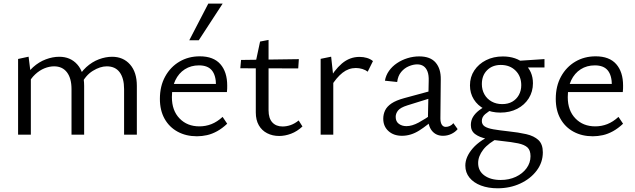

<svg xmlns="http://www.w3.org/2000/svg" viewBox="-20 -726 3425 1035"><path d="M648.9 0V-245.9Q648.9 -303.8 625.3 -336.1Q601.7 -368.4 555.6 -368.4Q520 -368.4 480.6 -344.2Q441.1 -320.1 415.6 -267.7L391.7 -290.6Q413.6 -335.5 445 -364Q476.4 -392.5 512.8 -406.2Q549.3 -420 584.4 -420Q644.3 -420 681 -378.4Q717.7 -336.8 717.7 -263.4V0ZM365.5 0V-245.9Q365.5 -303.8 341 -336.1Q316.6 -368.4 271.4 -368.4Q246.4 -368.4 220 -357.9Q193.6 -347.3 169.6 -325.1Q145.5 -302.8 128.4 -267.7L104.7 -290.6Q126.7 -335.5 158.5 -364Q190.4 -392.5 227.3 -406.2Q264.1 -420 299.5 -420Q359.8 -420 396.7 -378.4Q433.6 -336.8 433.6 -263.4V0ZM77.5 0V-408.1L134.1 -420.4L146.3 -322.8V0Z M1041.6 8.6Q983.1 8.6 937.9 -15.9Q892.7 -40.4 867.3 -85.5Q841.9 -130.7 841.9 -193.1Q841.9 -261.9 870.4 -313.6Q899 -365.3 947.4 -393.8Q995.9 -422.4 1057 -422.4Q1130.7 -422.4 1167.8 -380.3Q1204.8 -338.2 1204.8 -264.6Q1204.8 -256.5 1204.6 -247.5Q1204.5 -238.4 1203.2 -229.8H1144.4V-265.2Q1144.4 -319.4 1122.2 -346.5Q1100.1 -373.6 1052.5 -373.6Q1009.4 -373.6 976.3 -352.5Q943.2 -331.3 924.9 -292.9Q906.6 -254.5 906.6 -202.4Q906.6 -130.1 947.9 -87.5Q989.1 -44.8 1055 -44.8Q1088.9 -44.8 1119.9 -57Q1150.8 -69.2 1180 -95.9L1204.7 -59.1Q1177.8 -33.7 1150.5 -18.7Q1123.1 -3.6 1096 2.5Q1068.9 8.6 1041.6 8.6ZM880.5 -229.8 889.1 -273.4H1193.8V-229.8ZM1000.4 -509.1 1102.8 -706.5H1180.2L1051.6 -509.1Z M1484.9 7Q1449.1 7 1420.2 -7.8Q1391.3 -22.5 1375.1 -50.9Q1358.9 -79.2 1358.9 -119.6V-393.7L1382 -502L1427.7 -510.8V-131.4Q1427.7 -88.3 1448 -66.2Q1468.2 -44.2 1503.4 -44.2Q1524.7 -44.2 1546.8 -51.8Q1568.8 -59.5 1590 -76.6L1610.4 -44.3Q1581.8 -17.6 1549.2 -5.3Q1516.5 7 1484.9 7ZM1587.6 -357.3 1275.4 -357.9 1279.5 -402.8 1591 -407.2Z M1708.5 0V-408.8L1765.1 -420.4L1776.6 -314.8V0ZM1764.6 -260.4 1748 -285.4Q1780.8 -347.6 1822.9 -383.5Q1865.1 -419.3 1918 -419.3Q1939.1 -419.3 1958 -413.7Q1977 -408 1990.5 -396.7L1962.2 -339.6Q1950.6 -348.8 1933.4 -354.1Q1916.1 -359.4 1898.3 -359.4Q1859.1 -359.4 1826.6 -333.9Q1794 -308.3 1764.6 -260.4Z M2368 6Q2330 6 2308 -21.5Q2286 -49 2287 -101L2291 -290Q2292 -321 2284.5 -340.5Q2277 -360 2263 -369.5Q2249 -379 2229 -379Q2208 -379 2184 -369Q2160 -359 2142.5 -338Q2125 -317 2121 -284L2055 -291Q2060 -320 2077 -344Q2094 -368 2120 -385.5Q2146 -403 2177 -412.5Q2208 -422 2240 -422Q2300 -422 2328.5 -388.5Q2357 -355 2356 -298L2354 -88Q2354 -66 2361.5 -54Q2369 -42 2383 -42Q2394 -42 2405 -47Q2416 -52 2424 -62L2447 -30Q2434 -14 2413 -4Q2392 6 2368 6ZM2147 6Q2102 6 2074 -19.5Q2046 -45 2046 -86Q2046 -110 2056 -131Q2066 -152 2090.5 -168.5Q2115 -185 2159 -197L2325 -242L2330 -206L2176 -158Q2138 -146 2125.5 -130Q2113 -114 2113 -96Q2113 -71 2130 -58.5Q2147 -46 2171 -46Q2201 -46 2237 -65.5Q2273 -85 2317 -116L2328 -92Q2285 -51 2240 -22.5Q2195 6 2147 6Z M2662.3 289Q2612.2 289 2572.7 274.1Q2533.3 259.3 2510.8 231.6Q2488.4 204 2488.4 166.7Q2488.4 119.7 2528.8 73.2Q2569.1 26.7 2651.9 -8L2672.1 14.9Q2612.5 45 2585 80.6Q2557.5 116.3 2557.5 152.9Q2557.5 195.6 2591.2 219.9Q2624.9 244.2 2678.8 244.2Q2724.1 244.2 2760.6 227.2Q2797.1 210.1 2818.4 180.9Q2839.8 151.7 2839.8 116.2Q2839.8 84.1 2823.5 68.9Q2807.1 53.8 2773 46.7Q2738.8 39.6 2684.2 33.9Q2640.3 29.6 2602.1 21.8Q2564 13.9 2541.1 -3.3Q2518.2 -20.5 2518.2 -51.9Q2518.2 -76.5 2529.7 -95.6Q2541.2 -114.7 2562.5 -131.3Q2583.8 -147.8 2613.3 -163.8L2639.1 -139.6Q2613.7 -126.4 2595.6 -110.9Q2577.4 -95.5 2577.4 -73.8Q2577.4 -54.9 2592.8 -44.6Q2608.2 -34.4 2639.9 -28.9Q2671.6 -23.4 2720.1 -18.1Q2775.2 -12.4 2817.1 -2.8Q2859 6.9 2882.6 29.1Q2906.2 51.2 2906.2 95.2Q2906.2 149.6 2872.9 193.8Q2839.5 238 2784.2 263.5Q2728.9 289 2662.3 289ZM2677.2 -119Q2628.8 -119 2591.8 -138.1Q2554.7 -157.3 2534.1 -190.4Q2513.4 -223.5 2513.4 -265.8Q2513.4 -311.2 2536.9 -346.4Q2560.4 -381.6 2600.2 -401.6Q2640.1 -421.7 2690.5 -421.7Q2762.8 -421.7 2807.9 -381.4Q2852.9 -341.1 2852.9 -277.3Q2852.9 -232.2 2830.4 -196.1Q2807.8 -160.1 2768.1 -139.5Q2728.4 -119 2677.2 -119ZM2687.2 -164.8Q2718.6 -164.8 2741.4 -177.8Q2764.1 -190.8 2777 -214Q2789.9 -237.3 2789.9 -266.5Q2789.9 -315 2759.2 -345.4Q2728.6 -375.9 2679.5 -375.9Q2634.4 -375.9 2606 -347.7Q2577.5 -319.5 2577.5 -272.8Q2577.5 -241.8 2591.4 -217.2Q2605.3 -192.6 2630.3 -178.7Q2655.2 -164.8 2687.2 -164.8ZM2760.9 -362.5 2750.6 -396.6 2915.1 -407.5V-362.5Z M3175.6 8.6Q3117.1 8.6 3071.9 -15.9Q3026.7 -40.4 3001.3 -85.5Q2975.9 -130.7 2975.9 -193.1Q2975.9 -261.9 3004.4 -313.6Q3033 -365.3 3081.4 -393.8Q3129.9 -422.4 3191 -422.4Q3264.7 -422.4 3301.8 -380.3Q3338.8 -338.2 3338.8 -264.6Q3338.8 -256.5 3338.6 -247.5Q3338.5 -238.4 3337.2 -229.8H3278.4V-265.2Q3278.4 -319.4 3256.2 -346.5Q3234.1 -373.6 3186.5 -373.6Q3143.4 -373.6 3110.3 -352.5Q3077.2 -331.3 3058.9 -292.9Q3040.6 -254.5 3040.6 -202.4Q3040.6 -130.1 3081.9 -87.5Q3123.1 -44.8 3189 -44.8Q3222.9 -44.8 3253.9 -57Q3284.8 -69.2 3314 -95.9L3338.7 -59.1Q3311.8 -33.7 3284.5 -18.7Q3257.1 -3.6 3230 2.5Q3202.9 8.6 3175.6 8.6ZM3014.5 -229.8 3023.1 -273.4H3327.8V-229.8Z"/></svg>

Font: Ysabeau
Style: Bold
Weight: 700
Designer: Christian Thalmann (Catharsis Fonts)
Version: Version 2.000;gftools[0.9.27.dev2+g8671c4b]